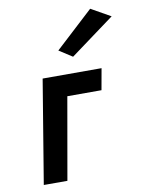

<svg xmlns="http://www.w3.org/2000/svg" viewBox="-83 -783 629 841"><g transform="rotate(-10 232.0 -362.5)"><path d="M464 -676 267 -531 208 -569 377 -725ZM119 -460H381L364 -365H212L148 0H43Z"/></g></svg>

Font: Jost* Medium
Style: Italic
Weight: 500
Italic angle: -10°
Version: Version 3.7